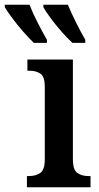

<svg xmlns="http://www.w3.org/2000/svg" viewBox="-97 -786 414 806"><path d="M16 0V-47H26Q53 -47 72 -60Q91 -73 91 -116V-422Q91 -464 73 -476.5Q55 -489 29 -489H18V-536H209V-118Q209 -73 227.5 -60Q246 -47 273 -47H283V0ZM207 -606Q187 -624 162 -652.5Q137 -681 115.5 -710Q94 -739 85 -756V-766H188Q202 -732 222.5 -691Q243 -650 261 -619V-606ZM45 -606Q26 -624 1 -652.5Q-24 -681 -45.5 -710Q-67 -739 -77 -756V-766H27Q40 -732 61 -691Q82 -650 100 -619V-606Z"/></svg>

Font: Noto Serif Condensed SemiBold
Style: Regular
Weight: 600
Width: 3
Designer: Monotype Design Team
Foundry: Monotype Imaging Inc.
Version: Version 2.013